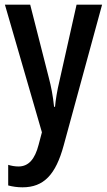

<svg xmlns="http://www.w3.org/2000/svg" viewBox="-20 -560 457 820"><path d="M76 240C167 240 218 186 252 61L416 -540H307L233 -210C225 -178 217 -130 215 -104H211C206 -152 198 -192 189 -226L109 -540H1L159 5L145 58C129 120 102 151 59 151C43 151 28 148 15 144V232C34 237 54 240 76 240Z"/></svg>

Font: Kathrein 67 Medium Condensed
Style: Regular
Weight: 500
Width: 3
Designer: Lazydogs Typefoundry, based on Open Sans by Ascender Corporation
Foundry: Lazydogs Typefoundry
Version: Version 1.003;PS 001.003;hotconv 1.0.88;makeotf.lib2.5.64775